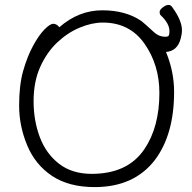

<svg xmlns="http://www.w3.org/2000/svg" viewBox="-20 -750 785 783"><path d="M366 13Q261 13 192.5 -32.5Q124 -78 91 -157Q58 -236 58 -319.5Q58 -403 74.5 -461Q91 -519 114.5 -562.5Q138 -606 161 -629.5Q184 -653 197.5 -653Q211 -653 222 -639Q301 -708 397 -708Q493 -708 557 -664Q564 -659 610 -617Q629 -600 655 -600Q657 -600 664 -601.5Q671 -603 671 -623Q671 -655 634 -689Q631 -693 631 -701.5Q631 -710 644 -720Q657 -730 667 -730Q677 -730 683 -720Q722 -666 722 -627Q722 -611 717 -593Q704 -542 657 -538Q690 -458 690 -375Q690 -202 612 -98Q527 13 366 13ZM354 -41Q501 -41 569 -142Q630 -232 630 -371Q630 -485 569.5 -571.5Q509 -658 399 -658Q355 -658 305.5 -637.5Q256 -617 213.5 -577Q171 -537 144 -477Q117 -417 117 -337.5Q117 -258 142.5 -190.5Q168 -123 221 -82Q274 -41 354 -41Z"/></svg>

Font: LXGW WenKai Light
Style: Regular
Weight: 300
Designer: LXGW / Fontworks Inc.
Foundry: LXGW / Fontworks Inc.
Version: Version 1.501; October 10, 2024